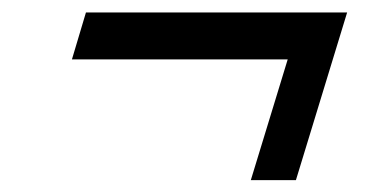

<svg xmlns="http://www.w3.org/2000/svg" viewBox="-20 -414 640 315"><path d="M121 -393.5H549.5L465.5 -118.5H391.5L452 -316.5H98Z"/></svg>

Font: Newsreader Caption Medium
Style: Italic
Weight: 500
Italic angle: -17°
Designer: Hugues Gentile
Foundry: Production Type
Version: Version 1.001